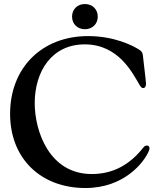

<svg xmlns="http://www.w3.org/2000/svg" viewBox="-20 -921 794 955"><path d="M404.5 14.2C598.4 14.2 695.7 -113.6 719.1 -167.3C722.7 -175.4 723.7 -179.7 723.7 -183.9C723.7 -193.9 716.6 -197.1 710.2 -197.1C704.2 -197.1 698.2 -193.9 693.2 -187.5C623.9 -99.4 540.1 -55.4 436.1 -55.4C225.1 -55.4 152.7 -268.8 152.7 -408C152.7 -563.2 235.4 -700.3 401.6 -700.3C570.3 -700.3 639.6 -556.8 674.4 -498.2C680.8 -487.6 685.4 -483 691.8 -483C701.3 -483 706.3 -491.1 706.3 -505C706.3 -512.8 704.2 -526.3 690.7 -645.6C688.9 -662.6 681.5 -668.3 668.3 -676.5C639.6 -694.2 549 -741.5 418.3 -741.5C186.8 -741.5 30.2 -582.4 30.2 -354.8C30.2 -132.1 183.2 14.2 404.5 14.2ZM338.4 -838.4C338.4 -801.1 366.1 -775.6 402.3 -775.6C438.6 -775.6 466.3 -801.1 466.3 -838.4C466.3 -875.4 438.6 -901.3 402.3 -900.9C366.1 -901.3 338.4 -875.4 338.4 -838.4Z"/></svg>

Font: Margiela Serif Medium
Style: Regular
Weight: 500
Designer: Andreas Faust, Stefan Endress
Version: Version 1.002;FEAKit 1.0